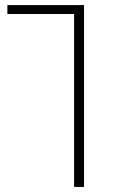

<svg xmlns="http://www.w3.org/2000/svg" viewBox="-20 -734 442 754"><path d="M271 0V-679H9V-714H310V0Z"/></svg>

Font: Noto Sans Georgian SemiCondensed ExtraLight
Style: Regular
Weight: 200
Width: 4
Designer: Monotype Design Team, Akaki Razmadze
Foundry: Google LLC
Version: Version 2.005; ttfautohint (v1.8.4.7-5d5b)